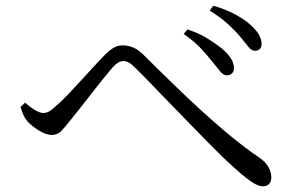

<svg xmlns="http://www.w3.org/2000/svg" viewBox="-20 -722 1040 673"><path d="M874 -544Q862 -544 851.5 -557Q841 -570 823 -592Q805 -614 778.5 -638Q752 -662 715 -685L728 -702Q772 -689 802.5 -672.5Q833 -656 851 -641Q897 -603 897 -568Q897 -557 891 -550.5Q885 -544 874 -544ZM775 -458Q763 -458 752 -471.5Q741 -485 724 -506Q706 -529 684 -552.5Q662 -576 624 -603L637 -619Q679 -605 709 -586Q739 -567 759 -551Q802 -514 800 -481Q799 -470 792.5 -464Q786 -458 775 -458ZM901 -69Q880 -69 844 -97.5Q808 -126 757 -175Q739 -193 709.5 -222.5Q680 -252 646 -287.5Q612 -323 576.5 -359Q541 -395 510 -427.5Q479 -460 456 -482Q442 -497 432 -502.5Q422 -508 412 -508Q404 -508 395 -503Q386 -498 374 -485Q362 -471 343 -447.5Q324 -424 303 -397Q282 -370 262 -344.5Q242 -319 228 -302Q210 -279 196 -264Q182 -249 161 -249Q142 -249 116.5 -264.5Q91 -280 75 -298Q67 -308 61.5 -320.5Q56 -333 52 -347L68 -362Q86 -346 103 -336Q120 -326 132 -326Q143 -326 154 -332.5Q165 -339 179 -353Q197 -368 219.5 -392Q242 -416 266 -442Q290 -468 310.5 -490.5Q331 -513 344 -526Q359 -542 375 -552.5Q391 -563 410 -563Q429 -563 448 -555Q467 -547 489 -524Q552 -461 621.5 -394.5Q691 -328 760 -269Q829 -210 891 -168Q909 -156 920 -138Q931 -120 931 -101Q931 -86 923.5 -77.5Q916 -69 901 -69Z"/></svg>

Font: Noto Serif TC
Style: Regular
Weight: 400
Designer: Ryoko NISHIZUKA  (kana & ideographs); Frank Grießhammer (Latin, Greek & Cyrillic); Wenlong ZHANG  (bopomofo); Sandoll Co
Foundry: Adobe
Version: Version 2.003-H1;hotconv 1.1.1;makeotfexe 2.6.0